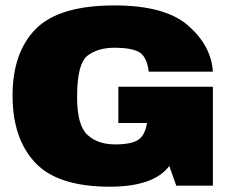

<svg xmlns="http://www.w3.org/2000/svg" viewBox="-20 -702 888 726"><path d="M396 4Q562.5 3.5 620 -74.5L646.5 0H785V-374H427.5V-237H536L535.5 -235.5Q528 -189.5 502 -172.8Q476 -156 415.5 -156Q349.5 -156 310.5 -192.2Q271.5 -228.5 271.5 -334.5Q271.5 -461 310.5 -491.2Q349.5 -521.5 413.5 -521.5Q475 -521.5 505 -505.5Q535 -489.5 542.5 -431H785Q778.5 -529.5 691.2 -605.5Q604 -681.5 413 -681.5Q203.5 -681.5 115.5 -592.8Q27.5 -504 27.5 -340Q27.5 -179 112.5 -87.5Q197.5 4 396 4Z"/></svg>

Font: Anybody SemiExpanded Black
Style: Regular
Weight: 900
Width: 6
Version: Version 1.113;gftools[0.9.25]